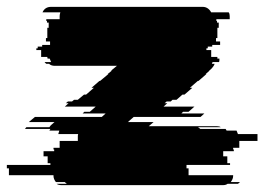

<svg xmlns="http://www.w3.org/2000/svg" viewBox="-91 -540 771 560"><path d="M603 -149H660V-129H607V-109H589V-104H591V-99H560V-84H572V-64H580V-59H453V-49H459V-29H589V-27Q589 -18 582 -9H609Q605 -5 603 -4H573Q568 0 559 0H89Q79 0 74 -4H104Q102 -5 98 -9H72Q65 -18 65 -27V-29H-65V-49H-71V-59H56V-64H48V-84H36V-99H67V-104H65V-109H83V-129H136V-142Q136 -147 137 -149H79L82 -159H53L56 -164H-18Q-17 -166 -14 -169H53Q57 -175 60 -177L68 -184H-7L11 -199H206L217 -209H150L155 -214H171L188 -229H98L109 -239H101L107 -244H119L125 -249H136L154 -264H160L183 -284H176L199 -304H201L225 -324H223L235 -334H233L250 -348H69Q58 -348 52 -354H44Q41 -356 39 -359H58Q56 -363 54 -369H48Q47 -371 47 -374H29V-394H15V-399H19V-404H32V-409H55V-419H43V-429H47V-459H51V-474H46V-479H44V-484H83V-493Q83 -498 85 -504H33Q40 -520 58 -520H500Q516 -520 525 -504H576Q579 -500 579 -493V-484H540V-479H542V-474H547V-459H543V-429H539V-419H551V-409H528V-404H515V-399H511V-394H525V-374H543V-369H549V-367Q549 -362 548 -359H529Q529 -358 527 -354H535Q533 -347 524 -338L519 -334H520L509 -324H511L488 -304H486L463 -284H470L447 -264H441L424 -249H412L407 -244H395L389 -239H397L386 -229H476L459 -214H443L438 -209H505L494 -199H299L282 -184H357L343 -172H541Q549 -172 553 -169H486Q489 -168 493 -164H567L570 -159H599Q601 -155 603 -149Z"/></svg>

Font: Rubik Glitch
Style: Regular
Weight: 400
Designer: Hubert and Fischer, NaN
Foundry: Hubert and Fischer, NaN
Version: Version 2.200